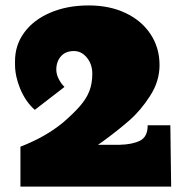

<svg xmlns="http://www.w3.org/2000/svg" viewBox="-20 -691 689 711"><path d="M613.8 0H55.7V-147.9Q147.5 -183.1 212.9 -236.8Q252 -270.5 275.9 -297.9Q299.8 -325.2 310.8 -353.5Q321.8 -381.8 321.8 -418Q321.8 -453.1 301.8 -477.5Q281.7 -502 253.9 -502Q222.7 -502 205.6 -482.4Q188.5 -462.9 188.5 -433.1Q188.5 -416 197.5 -398.4Q206.5 -380.9 218.8 -369.1L108.9 -284.2Q74.7 -314 54.2 -363.8Q35.6 -409.2 35.6 -452.6V-464.4Q35.6 -523.9 69.3 -569.8Q103.5 -617.2 166 -644Q228.5 -670.9 308.6 -670.9Q385.3 -670.9 444.3 -643.1Q503.9 -615.2 537.4 -564.7Q570.8 -514.2 570.8 -450.2Q570.8 -390.1 536.1 -336.4Q501.5 -282.2 459 -245.1Q416.5 -208 361.8 -168L342.8 -154.8H421.9Q469.7 -155.8 498.3 -169.9Q526.9 -184.1 526.9 -227.1H610.8Z"/></svg>

Font: Moul
Style: Regular
Weight: 400
Designer: Danh Hong
Version: Version 8.002; ttfautohint (v1.8.3)